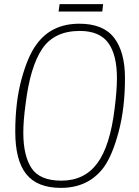

<svg xmlns="http://www.w3.org/2000/svg" viewBox="-20 -903 676 931"><path d="M278 -27Q389 -27 451.5 -111Q514 -195 536 -378Q547 -465 547 -524Q547 -638 504.5 -695.5Q462 -753 367 -753Q243 -753 184.5 -666Q126 -579 104 -398Q93 -317 93 -260Q93 -148 133 -87.5Q173 -27 278 -27ZM275 8Q161 8 107.5 -58.5Q54 -125 54 -265Q54 -409 85 -521.5Q116 -634 158 -689Q230 -788 365 -788Q481 -788 533.5 -719.5Q586 -651 586 -524Q586 -379 555.5 -264.5Q525 -150 484 -93Q410 8 275 8ZM476 -847H264L269 -883H480Z"/></svg>

Font: Tanohe Sans ExtraLight
Style: Italic
Weight: 200
Designer: Village Type and Design LLC & Cristiano Sobral
Foundry: Cooper Hewitt Smithsonian Design Museum
Version: Version 1.00;September 29, 2021;FontCreator 13.0.0.2655 64-b